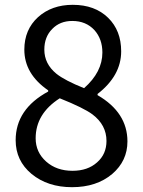

<svg xmlns="http://www.w3.org/2000/svg" viewBox="-20 -764 595 797"><path d="M111 -42Q45 -97 45 -182Q45 -311 180 -384V-389Q81 -457 81 -558Q81 -641 138 -693Q195 -744 282 -744Q374 -744 429 -690Q483 -637 483 -551Q483 -450 385 -374V-369Q509 -297 509 -177Q509 -96 446 -42Q381 13 279 13Q178 13 111 -42ZM405 -546Q405 -602 372 -639Q337 -677 280 -677Q229 -677 197 -644Q164 -611 164 -558Q164 -499 214 -458Q249 -430 329 -398Q405 -465 405 -546ZM383 -90Q422 -124 422 -179Q422 -245 364 -289Q328 -316 228 -356Q128 -292 128 -190Q128 -132 172 -93Q215 -55 281 -55Q344 -55 383 -90Z"/></svg>

Font: Noto Sans Tobesmart edit
Style: Regular
Weight: 400
Designer: Ryoko NISHIZUKA  (kana & ideographs); Paul D. Hunt (Latin, Greek & Cyrillic); Wenlong ZHANG  (bopomofo); Sandoll Communi
Foundry: Adobe Systems Incorporated
Version: Version 1.005 Oct 7, 2021